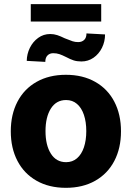

<svg xmlns="http://www.w3.org/2000/svg" viewBox="-20 -899 638 929"><path d="M32.2 -263.7Q32.2 -345.2 64.5 -407Q96.7 -468.8 157 -502.9Q217.3 -537.1 298.8 -537.1Q380.4 -537.1 440.7 -502.9Q501 -468.8 533.2 -407Q565.4 -345.2 565.4 -263.7Q565.4 -182.1 533.2 -120.4Q501 -58.6 440.7 -24.4Q380.4 9.8 298.8 9.8Q217.3 9.8 157 -24.4Q96.7 -58.6 64.5 -120.4Q32.2 -182.1 32.2 -263.7ZM397.5 -264.6Q397.5 -309.1 386 -343.3Q374.5 -377.4 352.5 -396.2Q330.6 -415 299.8 -415Q252.4 -415 226.3 -374Q200.2 -333 200.2 -264.6Q200.2 -196.3 226.3 -155.3Q252.4 -114.3 299.8 -114.3Q330.6 -114.3 352.5 -133.1Q374.5 -151.9 386 -186Q397.5 -220.2 397.5 -264.6ZM374 -601.6Q352.5 -601.6 336.2 -606.9Q319.8 -612.3 299.8 -623Q281.2 -632.3 267.6 -637Q253.9 -641.6 237.3 -641.6Q220.7 -641.6 210 -630.9Q199.2 -620.1 199.2 -599.6L109.4 -604.5Q109.9 -637.7 124.5 -667.5Q139.2 -697.3 164.8 -715.8Q190.4 -734.4 222.7 -734.4Q240.7 -734.4 257.1 -729Q273.4 -723.6 293 -713.9Q318.4 -703.6 330.8 -699.5Q343.3 -695.3 358.4 -695.3Q376 -695.3 387.2 -705.8Q398.4 -716.3 398.4 -737.3L488.3 -732.4Q488.3 -697.8 473.4 -667.7Q458.5 -637.7 432.4 -619.6Q406.2 -601.6 374 -601.6ZM469.7 -794.9H128.9V-878.9H469.7Z"/></svg>

Font: Pretendard Std ExtraBold
Style: Regular
Weight: 800
Designer: Base glyphs from Inter by Rasmus Andersson; Hangeul glyphs from Noto Sans CJK(Source Han Sans) by Jang Soo-young and Kan
Foundry: Kil Hyung-jin
Version: Version 1.309